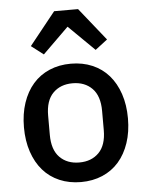

<svg xmlns="http://www.w3.org/2000/svg" viewBox="-55 -823 674 879"><g transform="rotate(-5 282.0 -383.0)"><path d="M282 12Q228 12 183.5 -7Q139 -26 108 -61.5Q77 -97 60 -147.5Q43 -198 43 -260Q43 -322 60 -372.5Q77 -423 108 -458.5Q139 -494 183.5 -513Q228 -532 282 -532Q336 -532 380.5 -513Q425 -494 456 -458.5Q487 -423 504 -372.5Q521 -322 521 -260Q521 -198 504 -147.5Q487 -97 456 -61.5Q425 -26 380.5 -7Q336 12 282 12ZM282 -78Q338 -78 372 -112.5Q406 -147 406 -216V-304Q406 -373 372 -407.5Q338 -442 282 -442Q226 -442 192 -407.5Q158 -373 158 -304V-216Q158 -147 192 -112.5Q226 -78 282 -78ZM337 -778 457 -628 401 -585 282 -702 163 -585 107 -628 227 -778Z"/></g></svg>

Font: IBM Plex Sans Hebrew Medium
Style: Regular
Weight: 500
Designer: Mike Abbink, Paul van der Laan, Pieter van Rosmalen, Yanek Iontef
Foundry: Bold Monday
Version: Version 1.2